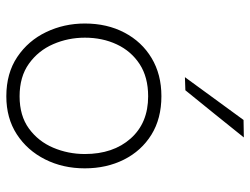

<svg xmlns="http://www.w3.org/2000/svg" viewBox="-116 -702 828 637"><g transform="rotate(90 298.5 -384.0)"><path d="M300 9.5Q223.5 9.5 169.5 -26.8Q115.5 -63 87 -122.5Q58.5 -182 58.5 -251Q58.5 -325 88.8 -382.5Q119 -440 173.2 -472.5Q227.5 -505 299.5 -505Q374 -505 427.5 -471.8Q481 -438.5 510 -380.8Q539 -323 539 -251Q539 -178 509.2 -119Q479.5 -60 426 -25.2Q372.5 9.5 300 9.5ZM300 -34.5Q364.5 -34.5 407 -65.5Q449.5 -96.5 470.5 -146Q491.5 -195.5 491.5 -251Q491.5 -345 440 -403Q388.5 -461 300 -461Q236.5 -461 193.2 -432.8Q150 -404.5 127.8 -357Q105.5 -309.5 105.5 -251Q105.5 -195.5 127 -146Q148.5 -96.5 191.8 -65.5Q235 -34.5 300 -34.5ZM236.5 -583Q272 -632 308 -681Q343.5 -729.5 378.5 -777.5L436.5 -778.5Q397 -729 358 -680.8Q319 -632.5 280 -584.5Z"/></g></svg>

Font: Heraclito ExtraLight
Style: Regular
Weight: 200
Designer: Kostas Bartsokas (font) & Cristiano Sobral (main changes)
Foundry: Kostas Bartsokas (font) & Cristiano Sobral (main changes)
Version: Version 1.00;July 8, 2020;FontCreator 13.0.0.2655 64-bit